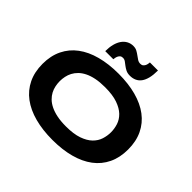

<svg xmlns="http://www.w3.org/2000/svg" viewBox="-207 -1172 1447 1447"><g transform="rotate(45 516.5 -448.5)"><path d="M973.1 -335Q973.1 -248.5 941.4 -182.4Q909.7 -116.2 850.6 -71.8Q791.5 -27.3 707.3 -4.6Q623 18.1 518.1 18.1Q413.1 18.1 328.4 -4.6Q243.7 -27.3 184.1 -71.8Q124.5 -116.2 92.3 -182.4Q60.1 -248.5 60.1 -335Q60.1 -421.4 92.3 -487.5Q124.5 -553.7 184.1 -598.1Q243.7 -642.6 328.4 -665.3Q413.1 -688 518.1 -688Q623 -688 707.3 -665.3Q791.5 -642.6 850.6 -598.1Q909.7 -553.7 941.4 -487.5Q973.1 -421.4 973.1 -335ZM790 -335Q790 -372.6 778.1 -409.9Q766.1 -447.3 735.6 -477.1Q705.1 -506.8 652.3 -525.4Q599.6 -543.9 518.1 -543.9Q463.4 -543.9 421.9 -535.4Q380.4 -526.9 350.1 -511.7Q319.8 -496.6 299.3 -476.3Q278.8 -456.1 266.6 -432.9Q254.4 -409.7 249.3 -384.5Q244.1 -359.4 244.1 -335Q244.1 -310.1 249.3 -284.7Q254.4 -259.3 266.6 -236.1Q278.8 -212.9 299.3 -192.9Q319.8 -172.9 350.1 -158Q380.4 -143.1 421.9 -134.5Q463.4 -126 518.1 -126Q599.6 -126 652.3 -144.5Q705.1 -163.1 735.6 -192.9Q766.1 -222.7 778.1 -260Q790 -297.4 790 -335ZM710.9 -914.6Q710.9 -867.7 702.6 -834Q694.3 -800.3 678.5 -778.8Q662.6 -757.3 639.9 -747.1Q617.2 -736.8 588.9 -736.8Q562.5 -736.8 544.4 -746.1Q526.4 -755.4 512.2 -766.4Q498 -777.3 485.4 -786.6Q472.7 -795.9 457 -795.9Q442.4 -795.9 433.8 -788.6Q425.3 -781.2 420.9 -771.2Q416.5 -761.2 415 -751.5Q413.6 -741.7 413.1 -736.8H326.7Q326.7 -778.3 335.2 -811.3Q343.8 -844.2 359.9 -867.2Q376 -890.1 398.7 -902.3Q421.4 -914.6 449.7 -914.6Q472.7 -914.6 489.5 -905.3Q506.3 -896 521 -885Q535.6 -874 549.6 -865Q563.5 -856 581.1 -856Q595.7 -856 604.2 -863.3Q612.8 -870.6 617.2 -880.1Q621.6 -889.6 623 -899.4Q624.5 -909.2 625 -914.6H710.9Z"/></g></svg>

Font: Syncopate
Style: Bold
Weight: 700
Designer: Astigmatic (AOETI)
Foundry: Astigmatic (AOETI)
Version: Version 1.001 2011